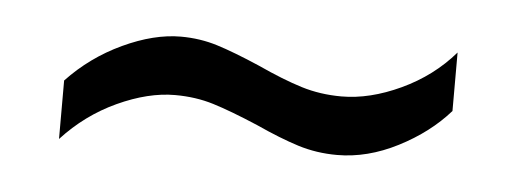

<svg xmlns="http://www.w3.org/2000/svg" viewBox="-28 -437 745 278"><g transform="rotate(5 344.5 -298.5)"><path d="M628 -301Q599 -268 555 -245.5Q511 -223 467 -223Q437 -223 410 -231.5Q383 -240 348 -256Q308 -273 282 -281Q256 -289 226 -289Q187 -289 142.5 -268.5Q98 -248 64 -211V-296Q98 -332 143 -353Q188 -374 227 -374Q255 -374 280.5 -366Q306 -358 343 -342Q380 -325 407.5 -316.5Q435 -308 466 -308Q507 -308 552 -329Q597 -350 628 -386Z"/></g></svg>

Font: Chivo
Style: Regular
Weight: 400
Designer: Hector Gatti
Foundry: Omnibus-Type
Version: Version 1.003